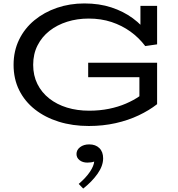

<svg xmlns="http://www.w3.org/2000/svg" viewBox="-20 -720 1036 1117"><path d="M497 13Q402 13 322 -12Q242 -37 183 -83.5Q124 -130 91.5 -195.5Q59 -261 59 -343Q59 -423 91 -489Q123 -555 180 -602Q237 -649 311.5 -674.5Q386 -700 471 -700Q557 -700 627.5 -677Q698 -654 753 -613.5Q808 -573 846 -519L797 -532V-686H894V-462L825 -452Q788 -501 738.5 -536.5Q689 -572 628.5 -592Q568 -612 496 -612Q429 -612 370.5 -593.5Q312 -575 268 -540.5Q224 -506 198.5 -456Q173 -406 173 -343Q173 -281 197.5 -231.5Q222 -182 266.5 -147Q311 -112 370 -94Q429 -76 499 -76Q560 -76 614 -87Q668 -98 713 -117.5Q758 -137 791 -160V-271H493V-355H894V-114Q848 -78 787 -49Q726 -20 652.5 -3.5Q579 13 497 13ZM580 201Q580 245 547.5 291Q515 337 464 377L438 350Q481 313 503.5 279Q526 245 528 220Q520 223 510 224.5Q500 226 488 226Q461 226 443 212Q425 198 425 176Q425 152 446 136Q467 120 499 120Q536 120 558 141.5Q580 163 580 201Z"/></svg>

Font: BioRhyme SemiExpanded
Style: Regular
Weight: 400
Width: 6
Designer: Aoife Mooney
Foundry: Aoife Mooney Type
Version: Version 1.600;gftools[0.9.33]